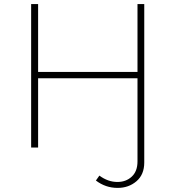

<svg xmlns="http://www.w3.org/2000/svg" viewBox="-20 -720 858 937"><path d="M465 137Q507 168 553 168Q595 168 623 142Q651 116 651 68V-338H166V0H132V-700H166V-369H651V-700H684V73Q684 132 646 164.5Q608 197 554 197Q495 197 448 161Z"/></svg>

Font: Montserrat Alternates ExLight
Style: Regular
Weight: 275
Designer: Julieta Ulanovsky
Foundry: Julieta Ulanovsky
Version: Version 7.200